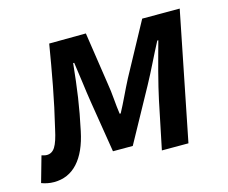

<svg xmlns="http://www.w3.org/2000/svg" viewBox="-106 -597 844 712"><g transform="rotate(-15 316.5 -241.0)"><path d="M20 10Q7 10 -5.5 7.5Q-18 5 -28 1L0 -98Q5 -97 9.5 -95.5Q14 -94 20 -94Q40 -94 52 -113Q64 -132 74 -179Q93 -258 107.5 -335Q122 -412 135 -491L276 -492L306 -292Q311 -262 313.5 -231Q316 -200 320 -172H324Q339 -200 353.5 -230.5Q368 -261 384 -292L492 -491H636L538 0H436L474 -184Q478 -203 484.5 -230Q491 -257 499 -287.5Q507 -318 515 -347Q523 -376 529 -398H525Q506 -362 486.5 -322.5Q467 -283 448 -248L336 -44H260L228 -242Q222 -280 217 -319.5Q212 -359 206 -398H202Q195 -328 186.5 -270Q178 -212 164 -147Q148 -70 111.5 -30Q75 10 20 10Z"/></g></svg>

Font: Source Sans 3 SemiBold
Style: Italic
Weight: 600
Italic angle: -11°
Designer: Paul D. Hunt
Foundry: Adobe
Version: Version 3.046;hotconv 1.0.118;makeotfexe 2.5.65603